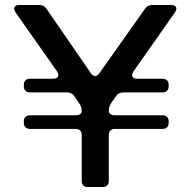

<svg xmlns="http://www.w3.org/2000/svg" viewBox="-20 -753 748 773"><path d="M593 -733H669Q679 -733 684.5 -729Q690 -725 690 -718Q690 -712 685 -704L517 -465Q512 -457 512 -451Q512 -444 517.5 -440Q523 -436 533 -436H635Q646 -436 652.5 -429.5Q659 -423 659 -412V-405Q659 -394 652.5 -387.5Q646 -381 635 -381H477Q457 -381 447 -366L427 -337Q418 -324 418 -307Q418 -299 424.5 -294Q431 -289 442 -289H635Q646 -289 652.5 -282.5Q659 -276 659 -265V-258Q659 -247 652.5 -240.5Q646 -234 635 -234H442Q431 -234 424.5 -227.5Q418 -221 418 -210V-24Q418 -13 411.5 -6.5Q405 0 394 0H333Q322 0 315.5 -6.5Q309 -13 309 -24V-210Q309 -221 302.5 -227.5Q296 -234 285 -234H100Q89 -234 82.5 -240.5Q76 -247 76 -258V-265Q76 -276 82.5 -282.5Q89 -289 100 -289H285Q296 -289 302.5 -293.5Q309 -298 309 -306Q309 -323 300 -335L279 -366Q269 -381 250 -381H100Q89 -381 82.5 -387.5Q76 -394 76 -405V-412Q76 -423 82.5 -429.5Q89 -436 100 -436H194Q204 -436 209.5 -440Q215 -444 215 -451Q215 -457 210 -465L42 -704Q37 -712 37 -718Q37 -725 42.5 -729Q48 -733 58 -733H138Q157 -733 167 -718L346 -458Q354 -447 363 -447Q372 -447 380 -458L564 -718Q574 -733 593 -733Z"/></svg>

Font: Shippori Gothic B2 Bold
Style: Regular
Weight: 700
Designer: FONTDASU
Foundry: FONTDASU / Google Inc. / but / Adobe
Version: Version 1.130